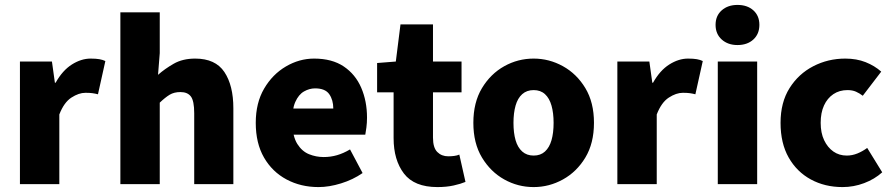

<svg xmlns="http://www.w3.org/2000/svg" viewBox="-20 -748 3627 780"><path d="M61 0V-498H191L203 -412H206Q234 -462 272 -486Q310 -510 348 -510Q370 -510 384 -507.5Q398 -505 408 -500L378 -365Q366 -368 355 -369.5Q344 -371 327 -371Q300 -371 270 -351.5Q240 -332 221 -283V0Z M469 0V-698H629V-532L622 -444Q649 -468 685.5 -489Q722 -510 773 -510Q855 -510 891.5 -455.5Q928 -401 928 -308V0H769V-288Q769 -338 755.5 -356Q742 -374 713 -374Q687 -374 669 -363Q651 -352 629 -331V0Z M1274 12Q1202 12 1144 -19Q1086 -50 1052.5 -108Q1019 -166 1019 -249Q1019 -330 1053 -388Q1087 -446 1141.5 -478Q1196 -510 1256 -510Q1329 -510 1376.5 -478Q1424 -446 1447.5 -391.5Q1471 -337 1471 -270Q1471 -249 1468.5 -230Q1466 -211 1464 -201H1144L1142 -307H1334Q1334 -342 1317.5 -365.5Q1301 -389 1260 -389Q1237 -389 1215 -376.5Q1193 -364 1179.5 -333.5Q1166 -303 1167 -249Q1169 -193 1188 -163Q1207 -133 1235.5 -121.5Q1264 -110 1295 -110Q1323 -110 1349 -117.5Q1375 -125 1402 -141L1453 -45Q1414 -18 1365.5 -3Q1317 12 1274 12Z M1757 12Q1663 12 1621 -43Q1579 -98 1579 -187V-373H1512V-492L1588 -498L1607 -649H1739V-498H1855V-373H1739V-189Q1739 -148 1756.5 -130.5Q1774 -113 1801 -113Q1813 -113 1825 -114.5Q1837 -116 1846 -120L1871 -9Q1852 -1 1823 5.5Q1794 12 1757 12Z M2148 12Q2084 12 2028.5 -19Q1973 -50 1938 -108Q1903 -166 1903 -249Q1903 -332 1938 -390Q1973 -448 2028.5 -479Q2084 -510 2148 -510Q2211 -510 2267 -479Q2323 -448 2358 -390Q2393 -332 2393 -249Q2393 -166 2358 -108Q2323 -50 2267 -19Q2211 12 2148 12ZM2148 -116Q2176 -116 2194 -132.5Q2212 -149 2220.5 -178.5Q2229 -208 2229 -249Q2229 -289 2220.5 -319Q2212 -349 2194 -365.5Q2176 -382 2148 -382Q2120 -382 2101.5 -365.5Q2083 -349 2074.5 -319Q2066 -289 2066 -249Q2066 -208 2074.5 -178.5Q2083 -149 2101.5 -132.5Q2120 -116 2148 -116Z M2488 0V-498H2618L2630 -412H2633Q2661 -462 2699 -486Q2737 -510 2775 -510Q2797 -510 2811 -507.5Q2825 -505 2835 -500L2805 -365Q2793 -368 2782 -369.5Q2771 -371 2754 -371Q2727 -371 2697 -351.5Q2667 -332 2648 -283V0Z M2896 0V-498H3056V0ZM2976 -565Q2937 -565 2912 -587.5Q2887 -610 2887 -647Q2887 -684 2912 -706Q2937 -728 2976 -728Q3016 -728 3040.5 -706Q3065 -684 3065 -647Q3065 -610 3040.5 -587.5Q3016 -565 2976 -565Z M3403 12Q3331 12 3274 -19Q3217 -50 3184 -108Q3151 -166 3151 -249Q3151 -332 3187.5 -390Q3224 -448 3284 -479Q3344 -510 3414 -510Q3460 -510 3496.5 -495.5Q3533 -481 3560 -457L3485 -359Q3472 -369 3457.5 -375.5Q3443 -382 3423 -382Q3390 -382 3365.5 -365.5Q3341 -349 3327.5 -319.5Q3314 -290 3314 -249Q3314 -208 3328 -178.5Q3342 -149 3365.5 -132.5Q3389 -116 3420 -116Q3442 -116 3463 -124.5Q3484 -133 3503 -147L3564 -48Q3533 -20 3490.5 -4Q3448 12 3403 12Z"/></svg>

Font: Source Sans 3 ExtraLight ExtraBold
Style: Regular
Weight: 800
Version: Version 3.052;hotconv 1.1.0;makeotfexe 2.6.0